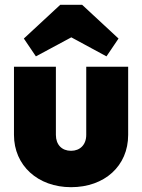

<svg xmlns="http://www.w3.org/2000/svg" viewBox="-20 -766 590 797"><path d="M275 11C414 11 512 -77 512 -206V-489H338V-206C338 -165 312 -140 275 -140C237 -140 212 -165 212 -206V-489H38V-206C38 -79 137 11 275 11ZM79 -606 129 -532 276 -611 422 -532 472 -606 321 -746H230Z"/></svg>

Font: MV Cash ExtraBold
Style: Regular
Weight: 800
Designer: Rodrigo Fuenzalida
Foundry: fragTYPE
Version: Version 1.100;Glyphs 3.1.2 (3151)